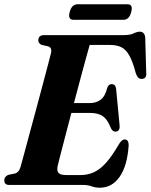

<svg xmlns="http://www.w3.org/2000/svg" viewBox="-28 -864 704 897"><path d="M359.5 0H16Q2 0 -3 -6Q-8 -12 -8 -21.5Q-8 -31 -2.5 -37.5Q3 -44 10.5 -47L42 -53.5Q61 -59 68 -84.5Q73.5 -103 84.5 -144.5Q95.5 -186 110.2 -240.2Q125 -294.5 140.8 -353Q156.5 -411.5 170.8 -465.5Q185 -519.5 195.8 -559.8Q206.5 -600 210.5 -617Q216 -641.5 196.5 -647.5L166 -654.5Q151 -661.5 151 -675Q151 -700 178.5 -700H551Q580 -700 596.2 -708Q612.5 -716 625 -716Q647.5 -716 650.5 -688.5L655 -526.5Q658.5 -498.5 637.5 -495.5Q627 -494 619.2 -500.2Q611.5 -506.5 605.5 -525Q592 -576.5 576.2 -604.5Q560.5 -632.5 539.2 -643.2Q518 -654 487 -654H391Q386.5 -638 375 -596.8Q363.5 -555.5 348.5 -499.2Q333.5 -443 317.5 -382.5H393.5Q420.5 -382.5 442 -398Q463.5 -413.5 473.5 -455Q480.5 -471 493.5 -471Q512 -471 514.5 -448.5L530.5 -280.5Q534 -249.5 511.5 -249Q498 -248.5 489.5 -266.5Q475 -305 453 -320.8Q431 -336.5 391 -336.5H305.5Q290.5 -279.5 277 -228Q263.5 -176.5 254 -139.5Q244.5 -102.5 241.5 -89.5Q236.5 -66.5 245.5 -56.2Q254.5 -46 284 -46H346Q381 -46 410 -59Q439 -72 466.8 -102.8Q494.5 -133.5 526 -187.5Q540 -212.5 554 -212.5Q574 -212.5 573 -183Q566.5 -89 531 -38Q495.5 13 438 13Q418 13 400.2 6.5Q382.5 0 359.5 0ZM297.5 -807.5Q307 -844 334.5 -844H567.5Q595 -844 585 -808Q576 -771.5 548.5 -771.5H315.5Q288 -771.5 297.5 -807.5Z"/></svg>

Font: Fraunces 144pt Soft
Style: Bold Italic
Weight: 700
Italic angle: -16°
Version: Version 1.000;[b76b70a41]